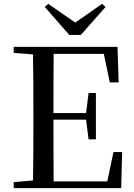

<svg xmlns="http://www.w3.org/2000/svg" viewBox="-20 -975 696 995"><path d="M230 -955 212 -939 339 -794H399L527 -939L509 -955L370 -858ZM549 -548H595L589 -732H51V-701L151 -693C153 -593 153 -493 153 -392V-339C153 -239 153 -138 151 -40L51 -31V0H608L613 -187H568L536 -35H258C257 -136 257 -238 257 -355H426L439 -253H477V-493H439L426 -389H257C257 -497 257 -598 258 -696H518Z"/></svg>

Font: Noto Serif JP Medium
Style: Regular
Weight: 500
Designer: Ryoko NISHIZUKA 西塚涼子 (kana & ideographs); Frank Grießhammer (Latin, Greek & Cyrillic); Wenlong ZHANG 张文龙 (bopomofo); San
Foundry: Adobe
Version: Version 2.001;hotconv 1.1.0;makeotfexe 2.6.0